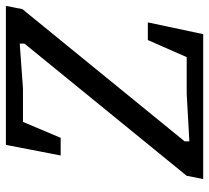

<svg xmlns="http://www.w3.org/2000/svg" viewBox="-49 -661 710 652"><g transform="rotate(-90 306.0 -335.0)"><path d="M24 0 35 -56 484 -607V-623L332 -612H218L164 -484H104L140 -670H612L601 -614L152 -63V-47L314 -56H438L496 -188H556L516 0Z"/></g></svg>

Font: Source Serif 4 Caption
Style: Italic
Weight: 400
Italic angle: -12°
Designer: Frank Grießhammer
Foundry: Adobe Systems Incorporated
Version: Version 4.004;hotconv 1.0.117;makeotfexe 2.5.65602